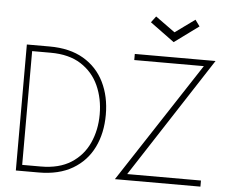

<svg xmlns="http://www.w3.org/2000/svg" viewBox="-57 -934 1217 1002"><g transform="rotate(5 551.0 -433.0)"><path d="M61.5 -660H181Q286.5 -660 358.5 -617.8Q430.5 -575.5 467.2 -501Q504 -426.5 504 -330.5Q504 -234 467.5 -159.5Q431 -85 359 -42.5Q287 0 181 0H61.5ZM92 -628V-32H189Q285 -32 347.8 -72Q410.5 -112 441.2 -179.8Q472 -247.5 472 -329.5Q472 -412 441.5 -479.8Q411 -547.5 348.2 -587.8Q285.5 -628 189 -628ZM627 -660H1050L642 -32H1028.5V0H580.5L991.5 -628H627ZM696.5 -832 721 -864.5 823.5 -790.5 927 -865.5 951 -832.5 823.5 -739Z"/></g></svg>

Font: League Spartan Extralight
Style: Regular
Weight: 200
Foundry: The League of Moveable Type
Version: Version 2.300; ttfautohint (v1.8.3)